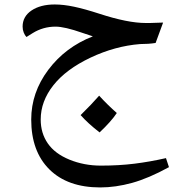

<svg xmlns="http://www.w3.org/2000/svg" viewBox="-20 -490 788 850"><path d="M160.2 39.1Q160.2 99.6 191.7 145Q223.1 190.4 287.6 216.8Q352.1 243.2 426.8 243.2Q507.3 243.2 575.7 234.6Q644 226.1 714.8 210L728 250Q638.2 299.3 564.9 319.6Q491.7 339.8 423.8 339.8Q279.3 339.8 198.7 260Q118.2 180.2 118.2 39.1Q118.2 -80.1 193.8 -180.9Q269.5 -281.7 391.1 -329.1L344.2 -344.7Q266.1 -372.1 226.1 -372.1Q170.9 -372.1 124.5 -343.3L97.2 -326.2Q90.3 -333 85.2 -345.5Q80.1 -357.9 80.1 -372.1Q80.1 -417 119.6 -443.6Q159.2 -470.2 222.2 -470.2Q261.2 -470.2 308.3 -460.2Q355.5 -450.2 419.9 -429.2Q545.4 -388.2 625 -388.2H643.6L702.1 -390.1L668.9 -299.8Q637.7 -294.9 600.1 -294.9Q489.3 -286.1 380.9 -234.9Q272.5 -183.6 216.3 -112.5Q160.2 -41.5 160.2 39.1ZM497.1 10.3Q472.2 47.9 420.9 96.2Q368.7 55.7 336.9 19.5Q386.7 -29.3 418.9 -66.4Q457.5 -24.4 497.1 10.3Z"/></svg>

Font: Sahl Naskh
Style: Regular
Weight: 400
Designer: Pascal Zoghbi
Version: Version 1.001